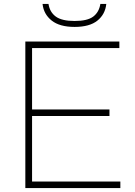

<svg xmlns="http://www.w3.org/2000/svg" viewBox="-20 -950 682 970"><path d="M142 -33H588V0H108V-740H583V-707H142V-397H533V-364H142ZM195 -930H225Q231.5 -888.5 262 -866.2Q292.5 -844 357 -844Q421.5 -844 451 -866.2Q480.5 -888.5 487 -930H517Q511.5 -877.5 472 -845.8Q432.5 -814 357 -814Q281.5 -814 241 -846.2Q200.5 -878.5 195 -930Z"/></svg>

Font: Encode Sans Expanded Thin
Style: Regular
Weight: 250
Width: 7
Designer: Multiple Designers
Foundry: Impallari Type
Version: Version 2.000